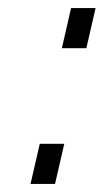

<svg xmlns="http://www.w3.org/2000/svg" viewBox="-20 -458 258 478"><path d="M157 -438H218L195 -338H134ZM79 -100H140L117 0H56Z"/></svg>

Font: Cairo Light
Style: Italic
Weight: 300
Italic angle: -13°
Designer: Mohamed Gaber, Accademia di Belle Arti di Urbino and others
Foundry: Kief Type Foundry, Accademia di Belle Arti di Urbino and others
Version: Version 3.011